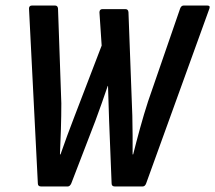

<svg xmlns="http://www.w3.org/2000/svg" viewBox="-20 -675 779 695"><path d="M129 0Q117 0 117 -11L85 -644Q85 -655 96 -655H179Q189 -655 190 -644L202 -301Q202 -256 200.5 -207.5Q199 -159 197 -116H199Q211 -150 223.5 -184.5Q236 -219 249 -252L348 -510L340 -630Q340 -642 351 -642H434Q444 -642 445 -631L459 -256Q460 -221 460 -186Q460 -151 460 -116H462Q473 -160 487 -211Q501 -262 516 -308L632 -644Q636 -655 645 -655H730Q736 -655 738 -652.5Q740 -650 738 -644L509 -11Q505 0 496 0H396Q384 0 384 -11L375 -237Q374 -268 373 -299.5Q372 -331 371 -364H370Q359 -332 348 -300.5Q337 -269 325 -237L238 -11Q233 0 225 0Z"/></svg>

Font: Sofia Sans Condensed
Style: Bold Italic
Weight: 700
Italic angle: -9°
Version: Version 4.100